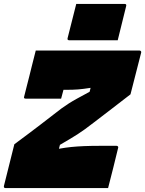

<svg xmlns="http://www.w3.org/2000/svg" viewBox="-50 -957 739 977"><path d="M338 -937H584Q595 -937 592 -926L549 -752H303Q291 -752 294 -763ZM500 0H-22Q-32 0 -30 -11L23 -223Q62 -252 93.5 -275.5Q125 -299 155.5 -322.5Q186 -346 221 -373Q246 -393 264 -406Q282 -419 300 -430.5Q318 -442 342.5 -455.5Q367 -469 406 -490L411 -510Q373 -504 347.5 -502Q322 -500 291 -500H273Q270 -488 267 -477.5Q264 -467 261 -455H81Q69 -455 73 -466Q81 -498 87 -521.5Q93 -545 99 -568.5Q105 -592 112.5 -623Q120 -654 132 -700H659Q664 -700 667 -696.5Q670 -693 668 -688L614 -477Q562 -437 520 -404.5Q478 -372 428 -334Q401 -313 381.5 -299Q362 -285 345 -274Q328 -263 307 -250.5Q286 -238 255 -220L250 -200Q283 -206 312.5 -209Q342 -212 377.5 -213.5Q413 -215 463 -215H543Q547 -215 550 -212Q553 -209 551 -204Q538 -151 526 -102Q514 -53 500 0Z"/></svg>

Font: Recursive Mn Lnr St XBk
Style: Italic
Weight: 1000
Italic angle: -15°
Monospace: yes
Version: Version 1.079;hotconv 1.0.112;makeotfexe 2.5.65598; ttfautoh